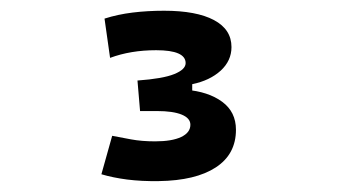

<svg xmlns="http://www.w3.org/2000/svg" viewBox="-20 -723 626 356"><path d="M274.4 -387.2Q242.7 -386.7 215.8 -390.1Q189 -393.6 168 -399.9L188 -471.2Q203.1 -468.3 222.9 -464.6Q242.7 -460.9 267.6 -460.9Q298.8 -460.9 315.9 -469Q333 -477.1 333 -491.7Q333 -503.9 316.9 -510.5Q300.8 -517.1 271 -517.1H239.7V-564L324.2 -556.6Q366.2 -553.2 391.8 -534.4Q417.5 -515.6 417.5 -482.4Q417.5 -437 380.1 -412.6Q342.8 -388.2 274.4 -387.2ZM239.7 -517.1 234.9 -573.7Q282.2 -577.1 303.2 -585.7Q324.2 -594.2 324.2 -606Q324.2 -629.9 269.5 -629.9Q222.2 -629.9 184.1 -615.7L173.8 -688.5Q198.2 -696.3 225.8 -699.7Q253.4 -703.1 284.2 -703.1Q344.2 -703.1 376.7 -685.8Q409.2 -668.5 409.2 -635.7Q409.2 -610.4 389.2 -592Q369.1 -573.7 336.4 -566.9V-531.7Z"/></svg>

Font: Cascadia Code PL
Style: Regular
Weight: 400
Monospace: yes
Designer: Aaron Bell
Foundry: Saja Typeworks
Version: Version 2102.003